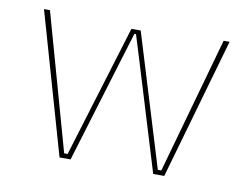

<svg xmlns="http://www.w3.org/2000/svg" viewBox="-60 -568 842 650"><g transform="rotate(10 361.0 -243.0)"><path d="M181 0 42 -485.5H62.5L194 -16.5H206L345 -471H377L516 -16.5H528L659.5 -485.5H680L541 0H503L387.5 -378.5L363.5 -456H358L334 -378L219 0Z"/></g></svg>

Font: Anek Odia Medium Thin
Style: Regular
Weight: 250
Version: Version 1.003